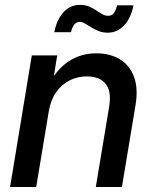

<svg xmlns="http://www.w3.org/2000/svg" viewBox="-20 -752 619 772"><path d="M176.3 -305.2 125.5 0H20.5L107.9 -529.3H210L189 -398.4L169.9 -401.9Q206.1 -472.2 255.4 -504.9Q304.7 -537.6 366.7 -537.6Q422.4 -537.6 461.9 -513.7Q501.5 -489.7 518.8 -443.1Q536.1 -396.5 524.9 -329.1L470.2 0H365.2L418.9 -323.2Q429.2 -384.3 405 -414.6Q380.9 -444.8 329.1 -444.8Q292.5 -444.8 260.5 -429Q228.5 -413.1 206.3 -382.1Q184.1 -351.1 176.3 -305.2ZM413.6 -620.6Q393.6 -620.6 377.2 -627Q360.8 -633.3 346.9 -642.1Q333 -650.9 321.5 -657.5Q310.1 -664.1 300.3 -664.1Q286.1 -664.1 277.3 -651.4Q268.6 -638.7 265.6 -622.6H198.2Q208 -672.4 234.9 -702.4Q261.7 -732.4 302.2 -732.4Q322.8 -732.4 338.4 -725.8Q354 -719.2 366.7 -710.4Q379.4 -701.7 391.1 -695.1Q402.8 -688.5 415 -688.5Q429.2 -688.5 437.3 -698.7Q445.3 -709 450.7 -730.5H516.6Q506.8 -679.2 479 -649.9Q451.2 -620.6 413.6 -620.6Z"/></svg>

Font: Inter 24pt Medium
Style: Italic
Weight: 500
Italic angle: -9.3988°
Designer: Rasmus Andersson
Foundry: rsms
Version: Version 4.001;git-66647c0bb